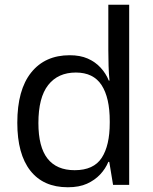

<svg xmlns="http://www.w3.org/2000/svg" viewBox="-20 -780 646 810"><path d="M266 10Q163 10 108 -60Q53 -130 53 -262Q53 -401 111.5 -474Q170 -547 274 -547Q318 -547 350 -533Q382 -519 404.5 -494.5Q427 -470 439 -440H442Q439 -469 438 -502.5Q437 -536 437 -569V-760H525V0H457L441 -97H437Q425 -68 402.5 -44Q380 -20 347 -5Q314 10 266 10ZM295 -62Q375 -62 409 -114Q443 -166 443 -262V-269Q443 -368 408.5 -421Q374 -474 300 -474Q225 -474 183.5 -421.5Q142 -369 142 -261Q142 -160 180.5 -111Q219 -62 295 -62Z"/></svg>

Font: Noto Sans Hebrew Thin
Style: Regular
Weight: 400
Version: Version 3.001